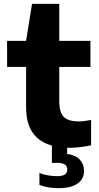

<svg xmlns="http://www.w3.org/2000/svg" viewBox="-20 -760 518 1001"><path d="M341 10.5Q231.5 10.5 173.8 -41.5Q116 -93.5 116 -200V-411H17V-547H116L147 -740H289V-547H451.5V-411H289V-232.5Q289 -173 313.2 -150Q337.5 -127 390 -127Q416.5 -127 455 -134.5V-2.5Q430 3 400 6.8Q370 10.5 341 10.5ZM285.5 221Q228.5 221 185.5 204V141.5Q206 150.5 231.8 154.5Q257.5 158.5 278 158.5Q331 158.5 331 124Q331 89 278 89H250.5V-10H330V42.5Q375 49 396.5 72.5Q418 96 418 131.5Q418 173.5 384 197.2Q350 221 285.5 221Z"/></svg>

Font: Encode Sans Expanded Expanded
Style: Bold
Weight: 700
Width: 7
Designer: Multiple Designers
Foundry: Impallari Type
Version: Version 3.000; ttfautohint (v1.8.3) -l 8 -r 50 -G 200 -x 14 